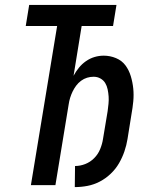

<svg xmlns="http://www.w3.org/2000/svg" viewBox="-20 -755 640 783"><path d="M285 8 286 -78Q307 -78 327.5 -86Q348 -94 364 -110Q380 -126 388.5 -147Q397 -168 400 -188L419 -302Q421 -317 422.5 -332Q424 -347 423 -361.5Q422 -376 419 -390.5Q416 -405 409 -416.5Q402 -428 389.5 -435Q377 -442 362 -442Q348 -442 335 -438Q322 -434 310.5 -425.5Q299 -417 290.5 -405.5Q282 -394 276 -381.5Q270 -369 266 -356Q262 -343 260 -329L206 0H106L213 -649H85L99 -735H455L441 -649H313L280 -446Q289 -463 301.5 -478.5Q314 -494 330.5 -505.5Q347 -517 365.5 -522.5Q384 -528 403 -528Q429 -528 453 -518Q477 -508 491.5 -488.5Q506 -469 513.5 -444Q521 -419 523.5 -393.5Q526 -368 523.5 -341.5Q521 -315 516 -288L500 -188Q496 -163 487.5 -138Q479 -113 465.5 -89.5Q452 -66 431.5 -46.5Q411 -27 387 -14.5Q363 -2 337 3Q311 8 285 8Z"/></svg>

Font: Iosevka SmBd Ex Obl
Style: Regular
Weight: 600
Width: 7
Italic angle: -9°
Monospace: yes
Designer: Belleve Invis
Foundry: Belleve Invis
Version: Version 32.5.0; ttfautohint (v1.8.4)